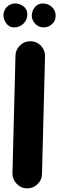

<svg xmlns="http://www.w3.org/2000/svg" viewBox="-44 -981 335 1085"><path d="M107.9 83.5H109.4C131.8 83.5 151.4 75.7 168 60.1C184.6 43.9 192.9 24.9 193.4 2L210.4 -662.6V-665.5C210.4 -687.5 202.6 -706.5 187 -723.1C171.4 -739.3 151.9 -747.6 128.9 -748H126.5C104.5 -748 85.4 -740.2 69.3 -724.6C52.7 -709 43.9 -689.5 43.5 -666.5L26.4 -2V-0.5C26.4 21.5 34.2 41 50.3 57.6C65.9 74.2 85 83 107.9 83.5ZM270.5 -892.1C270.5 -911.1 263.7 -927.7 249.5 -941.4C235.4 -954.6 218.3 -961.4 198.2 -961.4C180.2 -961.4 165 -954.6 153.3 -940.9C141.6 -926.8 135.7 -910.6 135.7 -891.6C135.7 -875.5 142.1 -860.4 154.8 -846.7C167.5 -833 183.6 -826.2 203.1 -826.2C220.2 -826.2 235.4 -832 249.5 -844.2C263.7 -856.4 270.5 -872.1 270.5 -892.1ZM110.4 -899.9C110.4 -918.9 103 -934.1 88.9 -945.3C74.2 -956.1 58.6 -961.4 42.5 -961.4C23.9 -961.4 8.3 -955.1 -4.9 -941.9C-18.1 -928.7 -24.4 -912.6 -24.4 -894C-24.4 -878.4 -19 -863.3 -8.3 -848.6C2.4 -833.5 17.6 -826.2 36.6 -826.2C57.1 -826.2 74.7 -833.5 88.9 -847.7C103 -861.8 110.4 -879.4 110.4 -899.9Z"/></svg>

Font: Mikhak Black
Style: Regular
Weight: 900
Designer: Amin Abedi
Version: Version 3.2